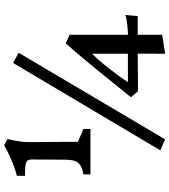

<svg xmlns="http://www.w3.org/2000/svg" viewBox="37 -838 840 954"><g transform="rotate(-90 457.0 -361.0)"><path d="M451.2 -130.4Q481 -167.5 514.4 -209.2Q547.9 -251 582.5 -293.5Q617.2 -335.9 651.9 -377.2Q686.5 -418.5 718.8 -454.6L761.2 -435.1V-145Q772.5 -145.5 785.9 -146.5Q799.3 -147.5 813 -148.9Q826.7 -150.4 838.9 -152.8Q851.1 -155.3 859.4 -158.7L854 -96.7H761.2V24.9L667 39.6L667.5 -96.7L480.5 -95.2ZM667 -145.5V-323.2Q652.3 -309.1 633.8 -287.8Q615.2 -266.6 596.2 -242.4Q577.1 -218.3 558.8 -193.1Q540.5 -168 525.9 -145.5ZM67.4 -366.7Q90.3 -370.1 104.5 -377.2Q118.7 -384.3 126.7 -395.5Q134.8 -406.7 137.7 -422.4Q140.6 -438 140.6 -459.5L141.6 -621.6Q141.6 -632.8 138.7 -639.6Q135.7 -646.5 127.2 -650.4Q118.7 -654.3 102.8 -655.5Q86.9 -656.7 60.5 -656.7V-697.3Q79.1 -701.2 102.5 -710Q123 -716.8 150.9 -729.2Q178.7 -741.7 212.9 -760.7L243.2 -743.7Q238.3 -724.1 232.7 -692.6Q227.1 -661.1 228 -621.6L229.5 -393.6L293 -366.7V-331.5H67.4ZM621.1 -715.8 671.9 -688.5 241.7 39.1 187 15.6Z"/></g></svg>

Font: Donegal One
Style: Regular
Weight: 400
Designer: Gary Lonergan
Foundry: Sorkin Type Co.
Version: Version 1.004